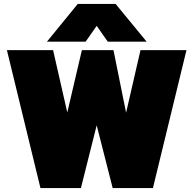

<svg xmlns="http://www.w3.org/2000/svg" viewBox="-20 -953 980 973"><path d="M374 -933H566L723 -742H526L470 -822L414 -742H218ZM15 -699H249L321 -383L395 -699H555L619 -382L692 -699H925L755 0H551L470 -318L390 0H185Z"/></svg>

Font: Readiness Black
Style: Regular
Weight: 900
Designer: Katatrad Team
Foundry: CadsonDemak
Version: Version 1.00;April 23, 2019;FontCreator 11.5.0.2425 64-bit; 